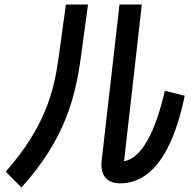

<svg xmlns="http://www.w3.org/2000/svg" viewBox="-20 -766 840 842"><path d="M366 -746H269L237 -513C216 -360 175 -206 5 -13L74 56C266 -155 311 -344 334 -511ZM602 -746H504L426 -63C418 4 450 38 506 38C666 38 748 -142 790 -346L703 -368C662 -190 602 -72 524 -59Z"/></svg>

Font: Smiley Sans Oblique
Style: Regular
Weight: 400
Italic angle: -8°
Designer: oooooohmygosh, Nagisa Chen, Janine Sui, Heda Shi, Jian Li
Foundry: atelierAnchor
Version: Version 2.0.1